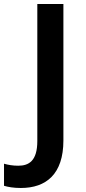

<svg xmlns="http://www.w3.org/2000/svg" viewBox="-95 -734 427 957"><path d="M9 203C135 203 221 134 221 -34V-714H91V-31C91 69 48 92 -4 92C-31 92 -54 88 -75 82V192C-55 198 -28 203 9 203Z"/></svg>

Font: Noto Kufi Arabic SemiBold
Style: Regular
Weight: 600
Designer: Monotype Design Team, David Williams, Khaled Hosny
Foundry: Google LLC
Version: Version 2.109